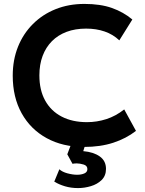

<svg xmlns="http://www.w3.org/2000/svg" viewBox="-20 -735 738 980"><path d="M409 15Q300 15 218 -30Q136 -75 90.5 -156.8Q45 -238.5 45 -349Q45 -429.5 71.8 -496.2Q98.5 -563 147.8 -612.2Q197 -661.5 263.8 -688.2Q330.5 -715 410.5 -715Q493 -715 551.5 -694.2Q610 -673.5 655.5 -635.5L589 -529Q557 -559.5 514.2 -574.2Q471.5 -589 419.5 -589Q364 -589 320 -572.5Q276 -556 245 -524.8Q214 -493.5 197.5 -449.5Q181 -405.5 181 -350.5Q181 -275 210.5 -221.8Q240 -168.5 294.5 -140Q349 -111.5 424 -111.5Q474.5 -111.5 522.8 -127Q571 -142.5 614 -176.5L674 -67Q624 -28 558.2 -6.5Q492.5 15 409 15ZM378.5 225Q342.5 225 311.5 215.8Q280.5 206.5 257 192L283 129Q297.5 142.5 324.5 149.8Q351.5 157 374 157Q395 157 410.5 150.2Q426 143.5 426 128Q426 110.5 406.8 104.8Q387.5 99 371.5 99Q361 99 350 101L323.5 52.5L351 -20H422.5L405 36.5Q457.5 41 489.2 63.5Q521 86 521 127Q521 162 498.8 183.8Q476.5 205.5 443.8 215.2Q411 225 378.5 225Z"/></svg>

Font: Geologica EX Med
Style: Regular
Weight: 500
Designer: Sindre Bremnes, Frode Helland
Foundry: Monokrom Skriftforlag AS
Version: Version 1.010;gftools[0.9.28]